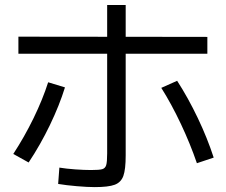

<svg xmlns="http://www.w3.org/2000/svg" viewBox="-20 -766 904 769"><path d="M212.9 -29.3 217.8 -94.7Q244.1 -90.3 281 -87.6Q317.9 -85 344.7 -85Q377.4 -85 389.4 -88.4Q401.4 -91.8 405.3 -104.5Q409.2 -117.2 409.2 -151.4V-550.8H53.7V-619.1L409.2 -618.7V-746.1H483.4V-618.7L810.5 -618.2V-550.8H483.4V-143.6Q483.4 -87.4 474.1 -61.5Q464.8 -35.6 439.5 -26.1Q414.1 -16.6 359.4 -16.6Q330.1 -16.6 287.6 -20.3Q245.1 -23.9 212.9 -29.3ZM172.9 -436.5 240.2 -416Q217.8 -343.8 179.9 -265.1Q142.1 -186.5 94.7 -115.2L33.2 -149.4Q77.6 -217.3 114.3 -292.5Q150.9 -367.7 172.9 -436.5ZM626 -414.1 689.5 -442.4Q733.9 -373.5 772.2 -293.2Q810.5 -212.9 835.9 -134.8L768.6 -112.3Q742.2 -189.5 704.6 -269.3Q667 -349.1 626 -414.1Z"/></svg>

Font: Pretendard GOV
Style: Regular
Weight: 400
Designer: Base glyphs from Inter by Rasmus Andersson; Hangeul glyphs from Noto Sans CJK(Source Han Sans) by Jang Soo-young and Kan
Foundry: Kil Hyung-jin
Version: Version 1.309